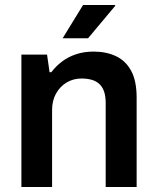

<svg xmlns="http://www.w3.org/2000/svg" viewBox="-20 -743 624 763"><path d="M65 0V-526H167L177 -456H184Q202 -480 226.5 -498.5Q251 -517 282.5 -527.5Q314 -538 352 -538Q402 -538 440.5 -520Q479 -502 501 -462Q523 -422 523 -355V0H400V-333Q400 -361 393.5 -379.5Q387 -398 374.5 -409.5Q362 -421 344 -426Q326 -431 304 -431Q271 -431 244.5 -415Q218 -399 202.5 -371Q187 -343 187 -306V0ZM229 -591 310 -723H437L438 -720L330 -591Z"/></svg>

Font: Archivo SemiBold
Style: Regular
Weight: 600
Designer: Hector Gatti
Foundry: Omnibus-Type
Version: Version 2.001